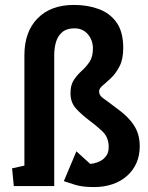

<svg xmlns="http://www.w3.org/2000/svg" viewBox="-20 -755 602 779"><path d="M362 4Q313 4 284 -5.5Q255 -15 239 -20L290 -141L346 -90Q350 -90 362 -92.5Q374 -95 387.5 -102Q401 -109 411 -122.5Q421 -136 421 -159Q421 -198 395 -222.5Q369 -247 339 -269Q311 -290 288.5 -314.5Q266 -339 266 -377Q266 -410 279.5 -430.5Q293 -451 311.5 -467.5Q330 -484 343.5 -504.5Q357 -525 357 -558Q357 -592 336.5 -616Q316 -640 282 -640Q251 -640 233 -625Q215 -610 207.5 -585.5Q200 -561 200 -532V0H36L29 -72L79 -83V-531Q79 -626 132.5 -680.5Q186 -735 280 -735Q336 -735 381.5 -718Q427 -701 453.5 -663Q480 -625 480 -560Q480 -515 465 -486Q450 -457 431 -439Q412 -421 397 -408.5Q382 -396 382 -384Q382 -368 398.5 -356.5Q415 -345 449 -319Q488 -291 509 -266Q530 -241 538.5 -216Q547 -191 547 -162Q547 -124 533.5 -93.5Q520 -63 495 -41Q470 -19 436 -7.5Q402 4 362 4Z"/></svg>

Font: Kreon Light
Style: Bold
Weight: 700
Version: Version 2.002